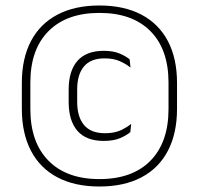

<svg xmlns="http://www.w3.org/2000/svg" viewBox="-20 -669 724 699"><path d="M342 10Q252 10 188.8 -23.5Q125.5 -57 92.5 -120.5Q59.5 -184 59.5 -273V-366.5Q59.5 -456 92.5 -519Q125.5 -582 188.8 -615.5Q252 -649 342 -649Q432 -649 495.2 -615.5Q558.5 -582 591.5 -519Q624.5 -456 624.5 -366.5V-273Q624.5 -184 591.5 -120.5Q558.5 -57 495.2 -23.5Q432 10 342 10ZM357.5 -156Q293.5 -156 261.8 -192.8Q230 -229.5 230 -298V-342.5Q230 -411 262 -447.5Q294 -484 358 -484Q392.5 -484 415.8 -474Q439 -464 452 -453L455 -423Q438.5 -436.5 415.8 -446.5Q393 -456.5 360.5 -456.5Q310.5 -456.5 285.8 -427.2Q261 -398 261 -343.5V-298Q261 -243.5 286 -213.8Q311 -184 362 -184Q395.5 -184 418.2 -194.2Q441 -204.5 457.5 -218L454.5 -188Q440.5 -176 417 -166Q393.5 -156 357.5 -156ZM342 -17Q462 -17 527.8 -84Q593.5 -151 593.5 -272V-368.5Q593.5 -489 527.8 -555.5Q462 -622 342 -622Q222.5 -622 156.5 -555.5Q90.5 -489 90.5 -368.5V-272Q90.5 -151 156.5 -84Q222.5 -17 342 -17Z"/></svg>

Font: Anek Odia ExtraLight
Style: Regular
Weight: 250
Designer: Yesha Goshar & Mahesh Sahu (Odia), Yesha Goshar (Latin)
Foundry: Ek Type
Version: Version 1.003